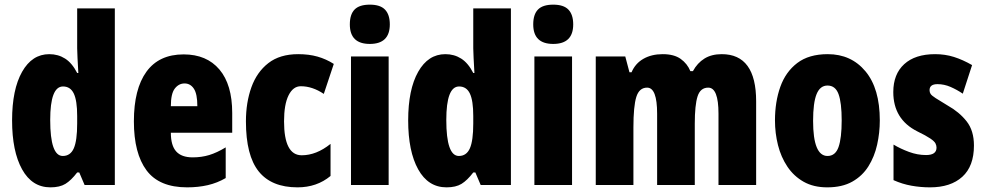

<svg xmlns="http://www.w3.org/2000/svg" viewBox="-20 -796 4234 826"><path d="M197 10Q118 10 75 -67.5Q32 -145 32 -278Q32 -411 75 -487Q118 -563 192 -563Q230 -563 260 -544Q290 -525 312 -482H317Q315 -520 313.5 -546Q312 -572 312 -588V-760H474V0H344L321 -54H312Q286 -20 261.5 -5Q237 10 197 10ZM250 -125Q283 -125 297.5 -158Q312 -191 312 -265V-297Q312 -363 297.5 -393.5Q283 -424 251 -424Q196 -424 196 -280Q196 -125 250 -125Z M770 -562Q869 -562 924 -497Q979 -432 979 -310V-225H715Q715 -170 738 -144.5Q761 -119 809 -119Q847 -119 880 -129Q913 -139 951 -162V-30Q915 -9 874 0.5Q833 10 785 10Q665 10 610.5 -63Q556 -136 556 -274Q556 -413 610 -487.5Q664 -562 770 -562ZM774 -437Q749 -437 732 -415Q715 -393 715 -339H829Q829 -392 814 -414.5Q799 -437 774 -437Z M1260 10Q1148 10 1093 -58.5Q1038 -127 1038 -274Q1038 -355 1061.5 -420.5Q1085 -486 1134.5 -524.5Q1184 -563 1263 -563Q1309 -563 1346 -552.5Q1383 -542 1416 -521L1373 -392Q1324 -425 1274 -425Q1241 -425 1221.5 -386Q1202 -347 1202 -274Q1202 -128 1278 -128Q1341 -128 1402 -177V-39Q1343 10 1260 10Z M1571 -776Q1616 -776 1636.5 -754.5Q1657 -733 1657 -691Q1657 -607 1571 -607Q1485 -607 1485 -691Q1485 -734 1505.5 -755Q1526 -776 1571 -776ZM1652 -553V0H1490V-553Z M1901 10Q1822 10 1779 -67.5Q1736 -145 1736 -278Q1736 -411 1779 -487Q1822 -563 1896 -563Q1934 -563 1964 -544Q1994 -525 2016 -482H2021Q2019 -520 2017.5 -546Q2016 -572 2016 -588V-760H2178V0H2048L2025 -54H2016Q1990 -20 1965.5 -5Q1941 10 1901 10ZM1954 -125Q1987 -125 2001.5 -158Q2016 -191 2016 -265V-297Q2016 -363 2001.5 -393.5Q1987 -424 1955 -424Q1900 -424 1900 -280Q1900 -125 1954 -125Z M2360 -776Q2405 -776 2425.5 -754.5Q2446 -733 2446 -691Q2446 -607 2360 -607Q2274 -607 2274 -691Q2274 -734 2294.5 -755Q2315 -776 2360 -776ZM2441 -553V0H2279V-553Z M3085 -563Q3233 -563 3233 -360V0H3071V-307Q3071 -419 3027 -419Q2993 -419 2981 -381.5Q2969 -344 2969 -264V0H2807V-307Q2807 -419 2764 -419Q2730 -419 2717.5 -379Q2705 -339 2705 -248V0H2543V-553H2670L2688 -485H2697Q2713 -523 2748 -543Q2783 -563 2831 -563Q2880 -563 2908.5 -542.5Q2937 -522 2950 -490H2961Q2980 -525 3010.5 -544Q3041 -563 3085 -563Z M3765 -278Q3765 -225 3753.5 -173.5Q3742 -122 3716 -80.5Q3690 -39 3646.5 -14.5Q3603 10 3539 10Q3480 10 3437.5 -14Q3395 -38 3367.5 -79Q3340 -120 3327 -171.5Q3314 -223 3314 -278Q3314 -358 3337 -422.5Q3360 -487 3410 -525Q3460 -563 3541 -563Q3642 -563 3703.5 -489Q3765 -415 3765 -278ZM3478 -276Q3478 -125 3540 -125Q3574 -125 3587.5 -163.5Q3601 -202 3601 -278Q3601 -354 3587.5 -391Q3574 -428 3540 -428Q3508 -428 3493 -391Q3478 -354 3478 -276Z M4170 -170Q4170 -81 4120 -35.5Q4070 10 3981 10Q3941 10 3901.5 3Q3862 -4 3824 -21V-174Q3854 -156 3890.5 -142.5Q3927 -129 3964 -129Q4009 -129 4009 -161Q4009 -170 4004.5 -179Q4000 -188 3982.5 -200Q3965 -212 3926 -231Q3823 -283 3823 -400Q3823 -477 3870 -520Q3917 -563 4003 -563Q4046 -563 4084 -551Q4122 -539 4162 -516L4122 -393Q4097 -410 4069.5 -422Q4042 -434 4013 -434Q3979 -434 3979 -408Q3979 -399 3983.5 -392Q3988 -385 4005 -374Q4022 -363 4057 -342Q4107 -314 4138.5 -274Q4170 -234 4170 -170Z"/></svg>

Font: Noto Sans Gurmukhi UI ExtraCondensed Black
Style: Regular
Weight: 900
Width: 2
Designer: Jelle Bosma - Monotype Design Team
Foundry: Monotype Imaging Inc.
Version: Version 2.004; ttfautohint (v1.8.4.7-5d5b)